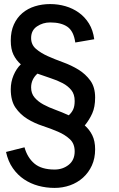

<svg xmlns="http://www.w3.org/2000/svg" viewBox="-20 -838 586 949"><path d="M33.2 -397Q33.2 -433.1 47.1 -466.1Q61 -499 83 -520Q60.1 -540 46.6 -567.6Q33.2 -595.2 33.2 -637.2Q33.2 -683.1 48.6 -717Q64 -751 90.6 -773.4Q117.2 -795.9 152.6 -806.9Q188 -817.9 228 -817.9Q267.1 -817.9 303.5 -807.4Q339.8 -796.9 369.9 -775.4Q399.9 -753.9 419.9 -721.4Q439.9 -689 445.8 -644L352.1 -627.9Q344.2 -684.1 313.2 -705.6Q282.2 -727.1 228 -727.1Q191.9 -727.1 162.8 -707.5Q133.8 -688 133.8 -649.9Q133.8 -617.2 157.5 -596.7Q181.2 -576.2 216.1 -560.5Q251 -544.9 292 -530Q333 -515.1 367.9 -493.7Q402.8 -472.2 426.5 -439.7Q450.2 -407.2 450.2 -356Q450.2 -309.1 436 -277.6Q421.9 -246.1 398.9 -217.8Q421.9 -198.2 436 -169.7Q450.2 -141.1 450.2 -100.1Q450.2 -55.2 434.1 -20Q418 15.1 390.4 40Q362.8 64.9 326.4 77.9Q290 90.8 250 90.8Q208 90.8 169.4 80.3Q130.9 69.8 98.9 48.3Q66.9 26.9 43.5 -6.6Q20 -40 9.8 -86.9L101.1 -109.9Q115.2 -59.1 150.1 -29.5Q185.1 0 250 0Q290 0 319.6 -23.4Q349.1 -46.9 349.1 -89.8Q349.1 -127.9 325.4 -149.9Q301.8 -171.9 266.8 -187Q231.9 -202.1 190.9 -215.6Q149.9 -229 115 -250.5Q80.1 -272 56.6 -305.9Q33.2 -339.8 33.2 -397ZM133.8 -405.8Q133.8 -376 150.9 -356Q168 -335.9 194.6 -321.5Q221.2 -307.1 254.2 -295.2Q287.1 -283.2 319.8 -268.1Q334 -280.8 341.6 -296.9Q349.1 -313 349.1 -338.9Q349.1 -372.1 332.5 -392.6Q315.9 -413.1 289.6 -427Q263.2 -440.9 230.7 -451.4Q198.2 -461.9 165 -474.1Q133.8 -445.8 133.8 -405.8Z"/></svg>

Font: Anonymous Pro
Style: Bold
Weight: 700
Monospace: yes
Designer: Mark Simonson
Version: Version 1.003